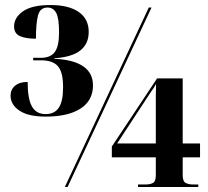

<svg xmlns="http://www.w3.org/2000/svg" viewBox="-20 -744 829 764"><path d="M162 -280Q92 -280 57 -304Q22 -328 22 -363Q22 -388 40 -403Q58 -418 90 -418Q90 -351 107 -320.5Q124 -290 162 -290Q197 -290 214 -315.5Q231 -341 231 -397Q231 -457 210.5 -480.5Q190 -504 143 -504H112V-514H143Q181 -514 198 -537Q215 -560 215 -615Q215 -672 203.5 -693Q192 -714 169 -714Q140 -714 131.5 -683.5Q123 -653 123 -590Q82 -590 59 -600.5Q36 -611 36 -639Q36 -674 71.5 -699Q107 -724 181 -724Q253 -724 293 -696.5Q333 -669 333 -617Q333 -570 300 -543.5Q267 -517 196 -512V-510Q271 -507 310.5 -480.5Q350 -454 350 -404Q350 -344 300.5 -312Q251 -280 162 -280ZM238 0 572 -714H583L249 0ZM529 0V-10H561Q577 -10 588.5 -16Q600 -22 600 -47V-118H425V-161L605 -432H707V-173H776V-118H707V-47Q707 -22 719 -16Q731 -10 747 -10H769V0ZM446 -173H600V-318Q600 -337 600 -364Q600 -391 601 -410Q597 -402 592 -394.5Q587 -387 581 -379Z"/></svg>

Font: Noto Serif Display SemiCondensed ExtraBold
Style: Regular
Weight: 800
Width: 4
Designer: Monotype Design Team
Foundry: Monotype Imaging Inc.
Version: Version 2.009